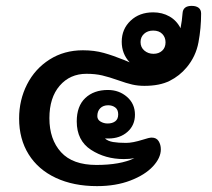

<svg xmlns="http://www.w3.org/2000/svg" viewBox="-20 -634 720 653"><path d="M664 -588Q664 -538 655 -490Q646 -442 615 -405Q591 -376 557 -359Q523 -342 471 -342Q449 -342 429.5 -346.5Q410 -351 382 -361Q351 -372 327.5 -377.5Q304 -383 274 -383Q218 -383 183 -342.5Q148 -302 148 -232Q148 -160 187.5 -116.5Q227 -73 308 -73Q389 -73 437 -96Q421 -93 401 -93Q338 -93 289.5 -124.5Q241 -156 241 -221Q241 -273 270 -300.5Q299 -328 347 -328Q385 -328 412 -304.5Q439 -281 439 -244Q439 -208 413.5 -185.5Q388 -163 349 -163H337Q347 -154 364.5 -151Q382 -148 409 -148Q431 -148 466 -159Q487 -166 496 -166Q512 -166 519.5 -154Q527 -142 527 -126Q527 -97 500 -68Q473 -39 423.5 -20Q374 -1 310 -1Q230 -1 170 -29Q110 -57 77.5 -109Q45 -161 45 -231Q45 -294 72 -347Q99 -400 148.5 -431.5Q198 -463 262 -463Q301 -463 333 -454Q365 -445 402 -430L421 -422Q394 -451 394 -492Q394 -535 424 -563.5Q454 -592 501 -592Q532 -592 556.5 -578Q581 -564 594 -538Q599 -563 601 -590Q603 -614 632 -614Q647 -614 655.5 -607.5Q664 -601 664 -588ZM458 -491Q458 -473 471 -462Q484 -451 502 -451Q520 -451 531.5 -461.5Q543 -472 543 -490Q543 -507 532 -518.5Q521 -530 501 -530Q482 -530 470 -519Q458 -508 458 -491ZM311 -239Q311 -227 322 -220.5Q333 -214 346 -214Q362 -214 372 -221.5Q382 -229 382 -245Q382 -261 372 -268.5Q362 -276 348 -276Q331 -276 321 -266Q311 -256 311 -239Z"/></svg>

Font: Mali SemiBold
Style: Regular
Weight: 600
Designer: Kitiyaporn Chalermlarp | Katatrad Aksorn Co.,Ltd.
Foundry: Cadson Demak Co.,Ltd.
Version: Version 1.000; ttfautohint (v1.6)